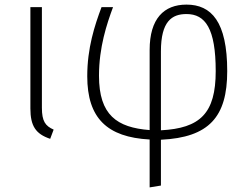

<svg xmlns="http://www.w3.org/2000/svg" viewBox="-20 -595 1085 834"><path d="M162 -564H112V-124C112 -48 135 -13 198 8L213 -32C177 -48 162 -68 162 -127Z M967 -286C967 -501 898 -575 790 -575C692 -575 630 -514 630 -378V-30C488 -41 410 -95 410 -266C410 -390 444 -491 471 -564H421C391 -484 359 -386 359 -264C359 -82 445 1 630 11V219L679 211V12C888 2 967 -87 967 -286ZM679 -29V-372C679 -503 727 -534 790 -534C872 -534 917 -471 917 -286C917 -102 849 -38 679 -29Z"/></svg>

Font: Glow Sans SC Normal Light
Style: Regular
Weight: 300
Designer: Ryoko NISHIZUKA (kana, bopomofo & ideographs); Paul D. Hunt (Latin, Greek & Cyrillic); Sandoll Communications, Soo-young
Version: Version 0.93